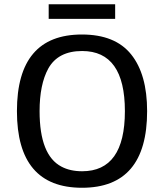

<svg xmlns="http://www.w3.org/2000/svg" viewBox="-20 -875 775 907"><path d="M675 -350Q675 12 367.5 12Q60 12 60 -350Q60 -712 367 -712Q524 -712 599.5 -618Q675 -524 675 -350ZM368 -66Q570 -66 570 -350Q570 -634 368 -634Q254 -634 208 -551Q167 -476 167 -350Q167 -142 270 -88Q311 -66 368 -66ZM210 -786V-855H524V-786Z"/></svg>

Font: Voces
Style: Regular
Weight: 400
Designer: Ana Paula Megda, Pablo Ugerman
Foundry: Ana Paula Megda, Pablo Ugerman
Version: Version 1.003